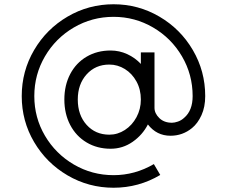

<svg xmlns="http://www.w3.org/2000/svg" viewBox="-20 -802 1065 901"><path d="M641 -335Q641 -382 620.5 -419.5Q600 -457 566 -478Q532 -499 493 -499Q428 -499 386.5 -453Q345 -407 345 -335Q345 -262 386.5 -216Q428 -170 493 -170Q532 -170 566 -192Q600 -214 620.5 -252Q641 -290 641 -335ZM943 -351Q943 -300 925.5 -261.5Q908 -223 881 -201Q837 -165 780 -165Q715 -165 674 -218Q649 -169 602.5 -136.5Q556 -104 499 -104Q436 -104 386.5 -133.5Q337 -163 309.5 -215.5Q282 -268 282 -335Q282 -402 309.5 -454.5Q337 -507 386.5 -536Q436 -565 499 -565Q540 -565 577 -548Q614 -531 641 -502V-556H705V-296Q705 -270 727.5 -248Q750 -226 787 -226Q799 -226 815 -231.5Q831 -237 844 -249Q884 -283 884 -351Q884 -452 834 -537.5Q784 -623 698.5 -673Q613 -723 513 -723Q412 -723 326.5 -673Q241 -623 191 -537.5Q141 -452 141 -351Q141 -250 191 -165Q241 -80 326.5 -30Q412 20 513 20Q613 20 702 -32L732 19Q631 79 513 79Q396 79 297 21Q198 -37 140 -135.5Q82 -234 82 -351Q82 -468 140 -567Q198 -666 297 -724Q396 -782 513 -782Q629 -782 728 -724Q827 -666 885 -567Q943 -468 943 -351Z"/></svg>

Font: SUITE Light
Style: Regular
Weight: 300
Designer: Sun
Foundry: Sun
Version: Version 2.040